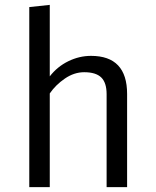

<svg xmlns="http://www.w3.org/2000/svg" viewBox="-20 -767 640 787"><path d="M184 -747V-454Q215 -494 260 -516Q305 -538 353 -538Q501 -538 501 -382V0H417V-381Q417 -428 395 -449.5Q373 -471 325 -471Q284 -471 246 -445Q208 -419 184 -384V0H100V-738Z"/></svg>

Font: Fira Mono
Style: Regular
Weight: 400
Designer: Carrois Corporate & Edenspiekermann AG
Foundry: Carrois Corporate GbR & Edenspiekermann AG
Version: Version 3.206;PS 003.206;hotconv 1.0.70;makeotf.lib2.5.58329